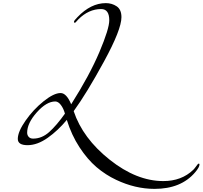

<svg xmlns="http://www.w3.org/2000/svg" viewBox="-20 -906 1298 1230"><path d="M482 -782Q477 -777 472 -771Q463 -760 460 -760Q454 -760 454 -767Q454 -774 476 -796Q562 -886 658 -886Q697 -886 727.5 -865.5Q758 -845 758 -796Q758 -717 646.5 -512.5Q535 -308 452 -194Q510 -20 682.5 117Q855 254 1026 254Q1143 254 1218 182Q1226 174 1233.5 163.5Q1241 153 1245.5 147.5Q1250 142 1254 142Q1258 142 1258 148Q1258 165 1230 198Q1140 304 970 304Q846 304 724 246Q656 214 598 164.5Q540 115 489 37Q438 -41 408 -138Q352 -70 285.5 -23Q219 24 156.5 24Q94 24 94 -16Q94 -62 143.5 -133Q193 -204 259 -257Q325 -310 368 -310Q406 -310 436 -238Q554 -424 617 -573Q680 -722 680 -776Q680 -848 628 -848Q548 -848 482 -782ZM396 -178Q387 -211 370 -233.5Q353 -256 334 -256Q278 -256 216 -186.5Q154 -117 154 -56Q154 -40 164 -29Q174 -18 192 -18Q248 -18 295 -60Q342 -102 396 -178Z"/></svg>

Font: Miama
Style: Regular
Weight: 400
Italic angle: 16.5°
Designer: Linus Romer
Foundry: Linus Romer
Version: 0.32